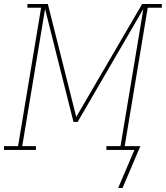

<svg xmlns="http://www.w3.org/2000/svg" viewBox="-38 -755 835 967"><path d="M579 192H557L639 0H498V-19H569L684 -710L353 -141H332L189 -710L74 -19H143V0H-18V-19H53L169 -716H100V-735H203L346 -166L678 -735H777V-716H706L590 -19H669Z"/></svg>

Font: Iosevka Etoile Thin Oblique
Style: Regular
Weight: 100
Italic angle: -9°
Designer: Belleve Invis
Foundry: Belleve Invis
Version: Version 15.5.2; ttfautohint (v1.8.4)